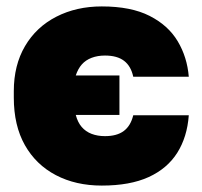

<svg xmlns="http://www.w3.org/2000/svg" viewBox="-20 -564 628 598"><path d="M297 14Q216 14 154 -18.5Q92 -51 57.5 -112Q23 -173 23 -260V-280Q23 -361 58 -420.5Q93 -480 155.5 -512Q218 -544 297 -544Q388 -544 446 -514.5Q504 -485 533.5 -435.5Q563 -386 568 -325H395Q388 -358 366.5 -374.5Q345 -391 307 -391Q284 -391 265.5 -384Q247 -377 235 -363.5Q223 -350 216 -329H352V-206H216Q222 -183 234.5 -168.5Q247 -154 265.5 -147Q284 -140 307 -140Q344 -140 365.5 -156Q387 -172 395 -205H568Q563 -137 532 -88Q501 -39 443 -12.5Q385 14 297 14Z"/></svg>

Font: Golos Text ExtraBold
Style: Regular
Weight: 800
Designer: A.Korolkova, Vitaly Kuzmin
Foundry: ParaType Ltd
Version: Version 2.004